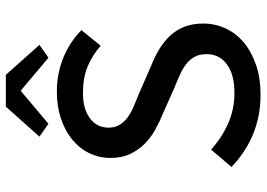

<svg xmlns="http://www.w3.org/2000/svg" viewBox="-144 -732 889 640"><g transform="rotate(-90 300.0 -412.5)"><path d="M303 12Q232 12 171 -13.5Q110 -39 63 -85L121 -153Q159 -118 207 -96.5Q255 -75 309 -75Q372 -75 405.5 -100.5Q439 -126 439 -167Q439 -191 430.5 -207Q422 -223 407 -235Q392 -247 371 -256.5Q350 -266 325 -276L233 -317Q208 -327 183 -341.5Q158 -356 138 -376.5Q118 -397 105.5 -424.5Q93 -452 93 -488Q93 -526 109 -559Q125 -592 154.5 -616Q184 -640 224.5 -653.5Q265 -667 314 -667Q375 -667 428 -645Q481 -623 519 -585L467 -521Q435 -549 397.5 -564.5Q360 -580 309 -580Q257 -580 225.5 -557Q194 -534 194 -494Q194 -473 203.5 -457.5Q213 -442 229 -430.5Q245 -419 265.5 -410.5Q286 -402 308 -393L397 -354Q428 -342 454 -326.5Q480 -311 499.5 -290.5Q519 -270 530 -242.5Q541 -215 541 -179Q541 -140 525 -105Q509 -70 478 -44Q447 -18 403 -3Q359 12 303 12ZM207 -695 164 -725 264 -837H370L470 -725L427 -695L319 -786H315Z"/></g></svg>

Font: Source Code Pro Medium
Style: Regular
Weight: 500
Monospace: yes
Designer: Paul D. Hunt, Teo Tuominen
Foundry: Adobe Systems Incorporated
Version: Version 2.030;PS 1.000;hotconv 16.6.51;makeotf.lib2.5.65220